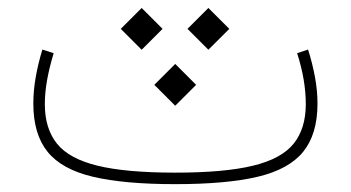

<svg xmlns="http://www.w3.org/2000/svg" viewBox="-20 -469 894 489"><path d="M287.6 -395.5 340.8 -342.3 394 -395.5 340.8 -448.7ZM457.5 -395.5 510.7 -342.3 564 -395.5 510.7 -448.7ZM373 -252.9 426.3 -199.7 479.5 -252.9 426.3 -306.2ZM764.6 -342.8 736.8 -333.5Q748 -298.3 753.4 -266.1Q758.8 -233.9 758.8 -203.6Q758.8 -141.6 727.8 -103Q696.8 -64.5 624 -46.9Q551.3 -29.3 426.3 -29.3Q301.3 -29.3 228.8 -46.9Q156.2 -64.5 125.2 -103Q94.2 -141.6 94.2 -203.6Q94.2 -233.9 100.1 -266.1Q106 -298.3 116.7 -333.5L87.9 -342.8Q77.1 -307.1 71 -272.7Q64.9 -238.3 64.9 -205.1Q64.9 -127.4 101.1 -82.5Q137.2 -37.6 216.8 -18.8Q296.4 0 426.3 0Q556.6 0 636.2 -18.8Q715.8 -37.6 752.2 -82.5Q788.6 -127.4 788.6 -205.1Q788.6 -238.3 782.2 -272.7Q775.9 -307.1 764.6 -342.8Z"/></svg>

Font: Estedad-FD-VF Thin
Style: Regular
Weight: 100
Designer: Amin Abedi
Version: Version 5.0